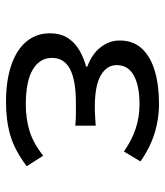

<svg xmlns="http://www.w3.org/2000/svg" viewBox="25 -563 550 640"><g transform="rotate(90 300.0 -243.0)"><path d="M320 12Q249 12 197.5 -5.5Q146 -23 118.5 -56Q91 -89 91 -134Q91 -169 106 -193Q121 -217 146.5 -232Q172 -247 202 -255V-259Q159 -275 137 -304Q115 -333 115 -367Q115 -412 142 -441Q169 -470 216.5 -484Q264 -498 325 -498Q379 -498 428 -482Q477 -466 518 -436L485 -381Q448 -407 409.5 -420Q371 -433 327 -433Q266 -433 231.5 -414Q197 -395 197 -357Q197 -324 231 -304Q265 -284 338 -284Q352 -284 366.5 -285Q381 -286 399 -287V-219Q378 -221 359.5 -221Q341 -221 323 -221Q248 -221 210.5 -201.5Q173 -182 173 -141Q173 -101 211.5 -77.5Q250 -54 329 -54Q374 -54 415 -66Q456 -78 499 -112L534 -57Q481 -17 431.5 -2.5Q382 12 320 12Z"/></g></svg>

Font: Source Code Pro ExtraLight
Style: Regular
Weight: 200
Monospace: yes
Designer: Paul D. Hunt, Teo Tuominen
Foundry: Adobe
Version: Version 1.026;hotconv 1.1.0;makeotfexe 2.6.0